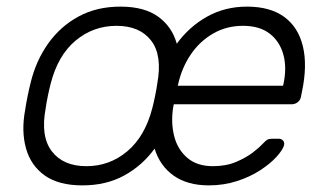

<svg xmlns="http://www.w3.org/2000/svg" viewBox="-20 -550 971 580"><path d="M229 10Q157 10 115 -20Q73 -50 58.5 -102Q44 -154 56 -218Q58 -233 63.5 -260Q69 -287 73 -302Q89 -367 125.5 -418.5Q162 -470 217 -500Q272 -530 344 -530Q416 -530 458 -499.5Q500 -469 514 -418Q552 -470 606 -500Q660 -530 726 -530Q796 -530 838.5 -499Q881 -468 895 -410Q909 -352 892 -272L889 -257Q887 -247 879 -241Q871 -235 861 -235H505L503 -225Q496 -180 506 -139.5Q516 -99 545.5 -73.5Q575 -48 623 -48Q663 -48 693.5 -61Q724 -74 744 -89.5Q764 -105 771 -113Q783 -126 788.5 -128.5Q794 -131 805 -131H821Q830 -131 835 -125.5Q840 -120 838 -111Q834 -97 815.5 -76.5Q797 -56 766.5 -36Q736 -16 696 -3Q656 10 611 10Q546 10 504.5 -19.5Q463 -49 447 -101Q410 -50 355.5 -20Q301 10 229 10ZM241 -48Q311 -48 364.5 -93Q418 -138 440 -223Q444 -238 448.5 -260Q453 -282 455 -297Q471 -383 436.5 -427.5Q402 -472 332 -472Q262 -472 208.5 -427.5Q155 -383 133 -297Q129 -282 124.5 -260Q120 -238 118 -223Q102 -138 136.5 -93Q171 -48 241 -48ZM517 -291H835L836 -295Q847 -345 836 -385Q825 -425 794.5 -448.5Q764 -472 714 -472Q664 -472 623.5 -448.5Q583 -425 556 -385Q529 -345 518 -295Z"/></svg>

Font: Rubik Light Light
Style: Italic
Weight: 300
Italic angle: -12°
Version: Version 2.104